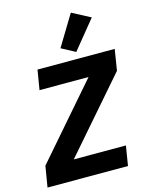

<svg xmlns="http://www.w3.org/2000/svg" viewBox="-140 -1063 893 1150"><g transform="rotate(-15 306.0 -488.0)"><path d="M527 -122.2H203.8L590.9 -567.8L611.9 -698.2H133.2L112.9 -576H416.9L29.8 -130L8.2 0H507.1ZM299 -785.9 384.9 -740.1 528.1 -915.8 414.1 -975.9Z"/></g></svg>

Font: Margiela Mono Italic Bold It
Style: Regular
Weight: 700
Designer: Mike Abbink, Paul van der Laan, Pieter van Rosmalen
Foundry: Bold Monday
Version: Version 2.003 2021